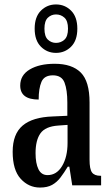

<svg xmlns="http://www.w3.org/2000/svg" viewBox="-20 -834 505 864"><path d="M160 10Q109 10 73 -29.5Q37 -69 37 -151Q37 -231 82 -269Q127 -307 218 -310L283 -313V-373Q283 -429 270.5 -462Q258 -495 218 -495Q179 -495 166.5 -465.5Q154 -436 154 -386Q71 -386 71 -449Q71 -496 114 -521.5Q157 -547 226 -547Q304 -547 343.5 -507.5Q383 -468 383 -373V-115Q383 -73 394 -58Q405 -43 432 -43H435V0H305L292 -84H285Q268 -56 252 -35Q236 -14 214.5 -2Q193 10 160 10ZM194 -46Q235 -46 259.5 -87Q284 -128 284 -191V-272L242 -269Q184 -265 162 -234Q140 -203 140 -145Q140 -99 153 -72.5Q166 -46 194 -46ZM232 -596Q192 -596 164 -624Q136 -652 136 -705Q136 -758 164 -786Q192 -814 232 -814Q272 -814 300 -786Q328 -758 328 -705Q328 -652 300 -624Q272 -596 232 -596ZM232 -641Q254 -641 270 -655.5Q286 -670 286 -705Q286 -740 270 -754.5Q254 -769 232 -769Q211 -769 195.5 -754.5Q180 -740 180 -705Q180 -670 195.5 -655.5Q211 -641 232 -641Z"/></svg>

Font: Noto Serif Lao ExtraCondensed Medium
Style: Regular
Weight: 500
Width: 2
Designer: Monotype Design Team
Foundry: Monotype Imaging Inc.
Version: Version 2.003; ttfautohint (v1.8.4.7-5d5b)